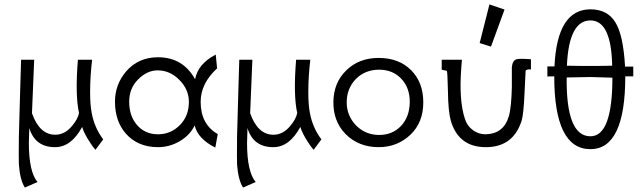

<svg xmlns="http://www.w3.org/2000/svg" viewBox="-20 -655 2895 865"><path d="M445 -27 410 20Q399 8 387 -11Q360 -51 350 -83Q301 8 228 8Q138 8 112 -78Q110 -12 110 -11Q110 119 149 165L92 190Q70 156 65 85Q64 64 65 -41Q65 -52 66.5 -94Q68 -136 70 -218Q72 -300 75 -386H134L124 -145Q158 -48 229 -48Q272 -48 305 -88Q331 -119 336 -146Q318 -226 331 -386H395Q386 -310 386 -240Q386 -182 393 -147Q405 -80 445 -27Z M961 -51 950 10Q871 -30 857 -90Q836 -46 790 -19Q744 8 692 8Q601 8 547 -53Q498 -109 498 -197Q498 -274 548 -333Q603 -397 692 -397Q804 -397 859 -298Q872 -368 952 -409L958 -347Q884 -279 884 -196Q884 -95 961 -51ZM831 -196Q831 -252 788 -295Q746 -338 690 -338Q642 -338 601 -296Q562 -256 562 -197Q562 -132 598 -91Q634 -50 692 -50Q749 -50 790 -91Q831 -132 831 -196Z M1428 -27 1393 20Q1382 8 1370 -11Q1343 -51 1333 -83Q1284 8 1211 8Q1121 8 1095 -78Q1093 -12 1093 -11Q1093 119 1132 165L1075 190Q1053 156 1048 85Q1047 64 1048 -41Q1048 -52 1049.5 -94Q1051 -136 1053 -218Q1055 -300 1058 -386H1117L1107 -145Q1141 -48 1212 -48Q1255 -48 1288 -88Q1314 -119 1319 -146Q1301 -226 1314 -386H1378Q1369 -310 1369 -240Q1369 -182 1376 -147Q1388 -80 1428 -27Z M1887 -194Q1887 -103 1829 -48Q1770 8 1686 8Q1595 8 1536 -52Q1481 -109 1482 -196Q1483 -282 1539 -337Q1596 -394 1686 -394Q1777 -394 1832 -339Q1887 -284 1887 -194ZM1826 -194Q1827 -258 1788.5 -299.5Q1750 -341 1688 -341Q1625 -341 1583 -299Q1542 -256 1542 -194Q1542 -134 1584 -90Q1627 -47 1688 -47Q1748 -47 1786.5 -87.5Q1825 -128 1826 -194Z M2372 -388V-342Q2351 -344 2348 -336L2343 -234Q2339 -141 2330 -111Q2292 8 2169 8Q2046 8 2011 -111Q1999 -154 1998 -246Q1996 -333 1993 -336Q1991 -336 1970 -341V-386H2061L2058 -347Q2047 -201 2075 -118Q2085 -87 2111.5 -68Q2138 -49 2170 -50Q2249 -53 2272 -130Q2284 -170 2286 -264V-353Q2289 -382 2307 -388Q2323 -392 2372 -388ZM2185 -635 2253 -612 2192 -445 2141 -461Z M2833 -355V-311H2797Q2797 17 2640 17Q2477 17 2477 -311Q2447 -311 2446 -310V-356H2478Q2490 -613 2640 -613Q2716 -613 2752 -555Q2788 -498 2796 -355ZM2674 -358 2738 -359Q2734 -563 2640 -563Q2543 -563 2534 -359Q2543 -359 2565 -358.5Q2587 -358 2601 -358ZM2739 -305Q2712 -306 2640 -308Q2635 -308 2533 -306Q2530 -41 2640 -41Q2739 -41 2739 -305Z"/></svg>

Font: GFS Neohellenic Rg
Style: Regular
Weight: 400
Designer: Takis Katsoulidis and George D. Matthiopoulos
Foundry: Takis Katsoulidis and George D. Matthiopoulos
Version: Version 1.0